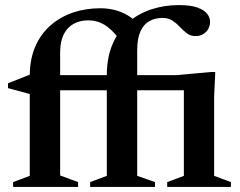

<svg xmlns="http://www.w3.org/2000/svg" viewBox="-20 -735 943 755"><path d="M729 -380H116L98 -365L11.5 -388.5V-407.5L105 -444.5L150.5 -439.5H674.5L810 -452H826.5L822 -355.5V-43.5L888 -19V0H637.5V-19L703 -43.5V-402ZM287 0H31.5V-19L97 -43.5V-435.5Q97 -502 118.8 -552Q140.5 -602 179 -635.5Q217.5 -669 267.5 -685.8Q317.5 -702.5 373.5 -702.5Q403 -702.5 428 -696.5Q453 -690.5 474.5 -679Q496 -667.5 513.5 -650.5L447 -583.5Q419 -620.5 390.5 -637.8Q362 -655 327.5 -655Q293.5 -655 268.5 -640.8Q243.5 -626.5 230 -598.5Q216.5 -570.5 216.5 -529.5V-45L287 -19ZM519.5 -43.5 589.5 -19V0H334.5V-19L400 -43.5V-437.5Q400 -509 422.5 -561.2Q445 -613.5 484.5 -647.5Q524 -681.5 575 -698.2Q626 -715 682.5 -715Q729 -715 755.8 -705.5Q782.5 -696 794.2 -681.2Q806 -666.5 806 -650Q806 -634 798.8 -621Q791.5 -608 778.5 -600.5Q765.5 -593 749 -593Q729.5 -593 715.2 -603.8Q701 -614.5 687.8 -628.8Q674.5 -643 658.5 -653.8Q642.5 -664.5 619 -664.5Q590 -664.5 567.5 -652Q545 -639.5 532.2 -611.5Q519.5 -583.5 519.5 -537Z"/></svg>

Font: Newsreader 24pt SemiBold
Style: Regular
Weight: 600
Designer: Hugues Gentile
Foundry: Production Type
Version: Version 1.003